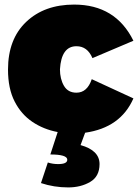

<svg xmlns="http://www.w3.org/2000/svg" viewBox="-20 -575 603 839"><path d="M278 244Q216 244 159 225L189 135Q210 142 234 142Q274 142 274 123Q274 100 200 100L232 2Q170.5 -9.5 121.5 -42.5Q72.5 -75.5 43.8 -131.8Q15 -188 15 -271Q15 -404 94.5 -479.5Q174 -555 304 -555Q485 -555 563 -397L384 -321Q362 -373 314 -373Q248 -373 242 -272Q242 -230 259.5 -200Q277 -170 314 -170Q361 -170 381 -229L563 -145Q507 -17 352 5L332 59Q415 82 415 142Q415 196 374 220Q333 244 278 244Z"/></svg>

Font: Argentum Novus Black
Style: Regular
Weight: 900
Designer: Julieta Ulanovsky (font) & Cristiano Sobral (main changes)
Foundry: Julieta Ulanovsky (font) & Cristiano Sobral (main changes)
Version: Version 3.00;November 27, 2020;FontCreator 13.0.0.2655 64-bi